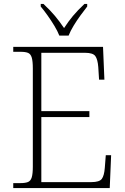

<svg xmlns="http://www.w3.org/2000/svg" viewBox="-20 -951 633 971"><path d="M47 0V-25H84Q108 -25 121.5 -30.5Q135 -36 140.5 -54Q146 -72 146 -108V-605Q146 -642 140.5 -660Q135 -678 122 -683.5Q109 -689 84 -689H47V-714H501L508 -548H481L477 -612Q474 -651 462 -667.5Q450 -684 410 -684H189V-389H432V-359H189V-30H442Q483 -30 495 -46.5Q507 -63 510 -102L515 -166H542L535 0ZM280 -771Q271 -794 255 -820.5Q239 -847 220.5 -873Q202 -899 186 -918V-931H200Q235 -898 258 -870.5Q281 -843 304 -809Q326 -843 349 -870.5Q372 -898 407 -931H421V-918Q406 -899 387 -873Q368 -847 352 -820.5Q336 -794 327 -771Z"/></svg>

Font: Noto Serif Malayalam ExtraLight
Style: Regular
Weight: 200
Designer: Indian type Foundry, Jelle Bosma, Monotype Design Team
Foundry: Monotype Imaging Inc.
Version: Version 2.104; ttfautohint (v1.8.4.7-5d5b)